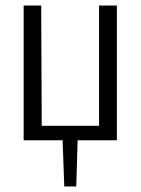

<svg xmlns="http://www.w3.org/2000/svg" viewBox="-20 -504 505 690"><path d="M400 -484V0H259L254 166H211L205 0H65V-484H128L130 -52H336V-484Z"/></svg>

Font: exo2condensed_l
Style: Regular
Weight: 300
Width: 3
Designer: Natanael Gama
Version: Version 1.001;PS 001.001;hotconv 1.0.70;makeotf.lib2.5.58329